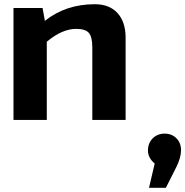

<svg xmlns="http://www.w3.org/2000/svg" viewBox="-20 -569 879 911"><path d="M44 0V-531H182L193 -470Q292 -549 430 -549Q499 -549 537.5 -507Q576 -465 576 -390V0H418V-344Q418 -394 401.5 -413Q385 -432 341 -432Q275 -432 202 -371V0ZM816 225 767 322H687L714 207Q682 180 682 145Q682 110 704.5 87.5Q727 65 761 65Q795 65 817 87Q839 109 839 144Q839 179 816 225Z"/></svg>

Font: Fix15 Mono
Style: Bold
Weight: 700
Designer: Carrois Corporate & Edenspiekermann AG
Foundry: Carrois Corporate GbR & Edenspiekermann AG
Version: Version 3.206